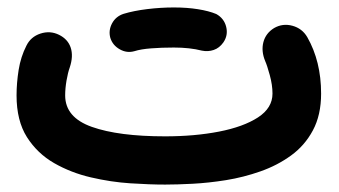

<svg xmlns="http://www.w3.org/2000/svg" viewBox="-20 -438 910 515"><path d="M24.4 -182.1Q24.4 -215.3 30 -250.5Q35.6 -285.6 50.8 -315.4Q62.5 -339.4 88.4 -347.9Q114.3 -356.4 138.2 -344.7Q162.1 -333 169.7 -310.1Q177.2 -287.1 167 -256.8Q162.1 -243.2 158.4 -221.9Q154.8 -200.7 154.8 -182.1Q154.8 -123 226.3 -97.7Q297.9 -72.3 422.9 -72.3Q502 -72.3 567.4 -85Q632.8 -97.7 671.9 -123Q710.9 -148.4 710.9 -187Q710.9 -210 703.6 -236.6Q696.3 -263.2 691.4 -273.9Q680.2 -300.8 686.5 -325Q692.9 -349.1 715.3 -362.8Q738.3 -376 764.4 -368.9Q790.5 -361.8 804.2 -338.4Q841.3 -273.4 841.3 -187Q841.3 -129.4 819.3 -88.4Q797.4 -47.4 760.5 -20.8Q723.6 5.9 678.5 21.7Q633.3 37.6 586.2 45.2Q539.1 52.7 496.6 54.9Q454.1 57.1 422.9 57.1Q381.8 57.1 329.6 53.7Q277.3 50.3 223.9 37.8Q170.4 25.4 125.2 -0.5Q80.1 -26.4 52.2 -70.3Q24.4 -114.3 24.4 -182.1ZM275.9 -336.4Q270.5 -356.4 280.5 -375.2Q290.5 -394 311.5 -400.9Q338.9 -409.2 375 -413.6Q411.1 -418 446.3 -418Q481.9 -418 511 -413.3Q540 -408.7 560.1 -400.4Q581.1 -388.7 586.7 -366Q592.3 -343.3 579.1 -324.2Q568.4 -309.1 553.2 -304Q538.1 -298.8 521.5 -302.2Q489.3 -310.5 446.3 -310.5Q413.1 -310.5 385.5 -308.3Q357.9 -306.2 340.8 -300.8Q320.3 -294.9 301.3 -305.7Q282.2 -316.4 275.9 -336.4Z"/></svg>

Font: Mikhak-DS2-FD Bold
Style: Regular
Weight: 700
Designer: Amin Abedi
Version: Version 3.4